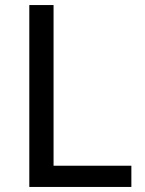

<svg xmlns="http://www.w3.org/2000/svg" viewBox="-20 -740 572 760"><path d="M96 -720V0H500V-84H192V-720Z"/></svg>

Font: Kufam Arabic Latin Roman Normal
Style: Regular
Weight: 400
Designer: Wael Morcos & Artur Schmal
Version: Version 1.200;PS 001.200;hotconv 1.0.88;makeotf.lib2.5.64775